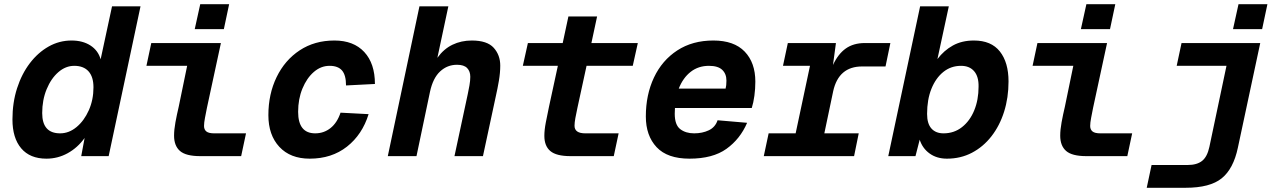

<svg xmlns="http://www.w3.org/2000/svg" viewBox="-20 -740 6040 910"><path d="M200 12Q122 12 80.5 -37Q39 -86 39 -174Q39 -254 61 -322Q83 -390 121.5 -440.5Q160 -491 210.5 -519.5Q261 -548 319 -548Q372 -548 408.5 -524.5Q445 -501 457 -459L511 -710H646L495 0H365L381 -86Q348 -40 301 -14Q254 12 200 12ZM265 -108Q307 -108 343 -138Q379 -168 401 -217.5Q423 -267 423 -326Q423 -376 399.5 -402Q376 -428 332 -428Q291 -428 256.5 -398Q222 -368 201 -317Q180 -266 180 -204Q180 -108 265 -108Z M929 0Q861 0 833 -24.5Q805 -49 805 -97Q805 -125 811.5 -160.5Q818 -196 827 -234L867 -428H674L697 -536H1027L961 -230Q956 -205 951.5 -181.5Q947 -158 947 -143Q947 -126 958 -117Q969 -108 995 -108H1146L1123 0ZM903 -602 929 -720H1066L1041 -602Z M1448 12Q1356 12 1304 -44Q1252 -100 1252 -194Q1252 -294 1291 -374.5Q1330 -455 1400.5 -501.5Q1471 -548 1565 -548Q1656 -548 1706.5 -493.5Q1757 -439 1757 -342L1620 -335Q1620 -384 1601 -406Q1582 -428 1542 -428Q1501 -428 1467.5 -399Q1434 -370 1413.5 -320.5Q1393 -271 1393 -210Q1393 -108 1474 -108Q1515 -108 1546.5 -133Q1578 -158 1594 -206L1727 -199Q1697 -102 1624.5 -45Q1552 12 1448 12Z M1818 0 1968 -710H2105L2053 -466Q2083 -508 2124.5 -528Q2166 -548 2216 -548Q2289 -548 2320 -513.5Q2351 -479 2351 -429Q2351 -395 2344.5 -357Q2338 -319 2330 -284L2269 0H2134L2197 -294Q2201 -312 2205 -335Q2209 -358 2209 -376Q2209 -402 2194 -417.5Q2179 -433 2146 -433Q2100 -433 2066 -401.5Q2032 -370 2018 -305L1954 0Z M2684 0Q2617 0 2588.5 -24Q2560 -48 2560 -96Q2560 -124 2567 -160Q2574 -196 2582 -234L2624 -428H2458L2482 -536H2647L2674 -662H2810L2783 -536H3003L2979 -428H2760L2717 -230Q2711 -202 2707 -180.5Q2703 -159 2703 -144Q2703 -108 2754 -108H2912L2889 0Z M3248 12Q3143 12 3092 -42.5Q3041 -97 3041 -188Q3041 -291 3079.5 -372.5Q3118 -454 3190 -501Q3262 -548 3361 -548Q3459 -548 3509.5 -495.5Q3560 -443 3560 -353Q3560 -319 3555.5 -286Q3551 -253 3543 -228H3179Q3178 -215 3178 -201Q3178 -148 3204 -128Q3230 -108 3270 -108Q3309 -108 3339.5 -122.5Q3370 -137 3381 -170L3521 -158Q3488 -81 3423 -34.5Q3358 12 3248 12ZM3340 -428Q3290 -428 3253.5 -399.5Q3217 -371 3197 -320H3419Q3421 -328 3422 -336.5Q3423 -345 3423 -358Q3423 -390 3403 -409Q3383 -428 3340 -428Z M3600 0 3623 -108H3751L3819 -428H3691L3714 -536H3942L3928 -432Q3952 -484 3988.5 -510Q4025 -536 4079 -536H4200L4177 -425H4066Q3955 -425 3929 -308L3887 -108H4050L4028 0Z M4468 12Q4420 12 4386 -12.5Q4352 -37 4339 -78L4319 0H4190L4341 -710H4477L4423 -460Q4454 -501 4496.5 -524.5Q4539 -548 4596 -548Q4678 -548 4719 -496Q4760 -444 4760 -354Q4760 -277 4739 -210.5Q4718 -144 4679 -94Q4640 -44 4586.5 -16Q4533 12 4468 12ZM4452 -108Q4502 -108 4539.5 -137.5Q4577 -167 4597.5 -217Q4618 -267 4618 -329Q4619 -377 4597 -402.5Q4575 -428 4535 -428Q4487 -428 4451 -399Q4415 -370 4394.5 -319Q4374 -268 4374 -200Q4374 -154 4394.5 -131Q4415 -108 4452 -108Z M5129 0Q5061 0 5033 -24.5Q5005 -49 5005 -97Q5005 -125 5011.5 -160.5Q5018 -196 5027 -234L5067 -428H4874L4897 -536H5227L5161 -230Q5156 -205 5151.5 -181.5Q5147 -158 5147 -143Q5147 -126 5158 -117Q5169 -108 5195 -108H5346L5323 0ZM5103 -602 5129 -720H5266L5241 -602Z M5415 150 5438 42H5609Q5653 42 5677.5 22.5Q5702 3 5712 -44L5793 -428H5557L5580 -536H5953L5847 -40Q5826 60 5770.5 105Q5715 150 5599 150ZM5824 -602 5850 -720H5987L5962 -602Z"/></svg>

Font: Geist Mono
Style: Bold Italic
Weight: 700
Italic angle: -12°
Monospace: yes
Designer: Basement.studio, Andrés Briganti, Mateo Zaragoza
Foundry: Basement.studio, Vercel, Andrés Briganti, Guido Ferreyra, Mateo Zaragoza
Version: Version 1.500; ttfautohint (v1.8.4.7-5d5b)